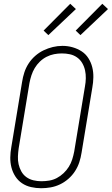

<svg xmlns="http://www.w3.org/2000/svg" viewBox="-20 -989 592 1017"><path d="M198 8Q171 8 144.5 2Q118 -4 96.5 -18.5Q75 -33 61 -55Q47 -77 40.5 -102.5Q34 -128 34.5 -155.5Q35 -183 40 -210L97 -555Q101 -581 109 -605.5Q117 -630 131.5 -652.5Q146 -675 166.5 -693Q187 -711 211 -722.5Q235 -734 260 -740Q285 -746 311 -746Q339 -746 365 -738.5Q391 -731 412.5 -717Q434 -703 448 -681Q462 -659 468.5 -633.5Q475 -608 474.5 -580Q474 -552 469 -525L412 -180Q408 -154 400 -129.5Q392 -105 377.5 -82.5Q363 -60 342.5 -42Q322 -24 298 -12.5Q274 -1 248.5 3.5Q223 8 198 8ZM199 -29Q220 -29 241 -32.5Q262 -36 281 -46Q300 -56 316.5 -71.5Q333 -87 344.5 -105.5Q356 -124 362.5 -144.5Q369 -165 373 -186L430 -531Q434 -552 434.5 -574Q435 -596 430.5 -616.5Q426 -637 415.5 -655Q405 -673 388 -685Q371 -697 350.5 -701.5Q330 -706 308 -706Q287 -706 266.5 -702Q246 -698 226.5 -688Q207 -678 191 -662.5Q175 -647 164 -628.5Q153 -610 146.5 -590Q140 -570 136 -549L79 -204Q76 -183 75 -161Q74 -139 78.5 -119Q83 -99 93 -81Q103 -63 119.5 -51Q136 -39 157 -34Q178 -29 199 -29ZM406 -803 381 -827 522 -969 552 -941ZM236 -803 211 -827 352 -969 382 -941Z"/></svg>

Font: Iosevka Curly XLtObl
Style: Regular
Weight: 200
Italic angle: -9°
Monospace: yes
Designer: Belleve Invis
Foundry: Belleve Invis
Version: Version 11.1.0; ttfautohint (v1.8.3)